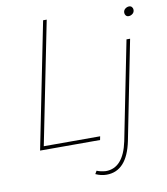

<svg xmlns="http://www.w3.org/2000/svg" viewBox="-95 -778 911 1050"><g transform="rotate(-10 360.5 -253.0)"><path d="M409 0H76L216 -699H236L100 -20H413ZM681 -640Q671 -640 665.5 -646.8Q660 -653.5 660 -662Q660 -676 670.2 -684Q680.5 -692 692 -692Q702 -692 707.5 -685.2Q713 -678.5 713 -670Q713 -656 702.8 -648Q692.5 -640 681 -640ZM412 193Q381 193 351 179L361 162Q382 171 411 173Q508 173 538 30L647 -517H667L558 32Q525 193 412 193Z"/></g></svg>

Font: Argentum Sans Thin
Style: Italic
Weight: 100
Italic angle: -11°
Designer: Julieta Ulanovsky (font), Cristiano Sobral (main changes and remaster)
Foundry: Julieta Ulanovsky (font), Cristiano Sobral (main changes and remaster)
Version: Version 2.007;June 15, 2022;FontCreator 14.0.0.2814 64-bit; 